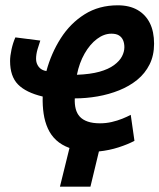

<svg xmlns="http://www.w3.org/2000/svg" viewBox="-20 -560 601 724"><path d="M206 144 242 -2Q212 -13 192 -31.5Q172 -50 160.5 -75.5Q149 -101 144.5 -131.5Q140 -162 141 -196Q78 -211 48 -241.5Q18 -272 18 -330Q18 -349 23.5 -374Q29 -399 38 -419L132 -407Q127 -393 121.5 -374Q116 -355 116 -338Q116 -321 126 -308Q136 -295 155 -292Q173 -359 209 -415.5Q245 -472 299 -506Q353 -540 424 -540Q468 -540 498.5 -522.5Q529 -505 545 -473Q561 -441 561 -395Q561 -351 544 -317Q527 -283 497.5 -259Q468 -235 429.5 -219.5Q391 -204 348 -196.5Q305 -189 262 -189Q261 -167 265.5 -149.5Q270 -132 281 -120Q292 -108 311 -101.5Q330 -95 357 -95Q380 -95 401.5 -100Q423 -105 441.5 -112.5Q460 -120 473 -127L487 -29Q463 -16 427.5 -4.5Q392 7 353 11L321 144ZM270 -278Q321 -280 355 -289.5Q389 -299 410 -314.5Q431 -330 440 -347.5Q449 -365 449 -382Q449 -397 444 -408.5Q439 -420 428.5 -426.5Q418 -433 400 -433Q372 -433 345.5 -413Q319 -393 299 -358Q279 -323 270 -278Z"/></svg>

Font: Ubuntu Sans Mono
Style: Italic
Weight: 400
Italic angle: -13.5°
Monospace: yes
Designer: Dalton Maag Ltd
Foundry: Dalton Maag Ltd
Version: Version 1.006